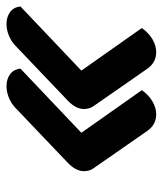

<svg xmlns="http://www.w3.org/2000/svg" viewBox="25 -587 500 590"><g transform="rotate(-90 275.0 -292.0)"><path d="M54 -253Q44 -266 44 -284Q44 -308 68 -332L240 -496Q253 -508 270.5 -515Q288 -522 305 -522Q327 -522 342 -511Q357 -500 359 -479L162 -292L293 -106Q277 -84 257.5 -73Q238 -62 219 -62Q187 -62 168 -89ZM245 -253Q235 -266 235 -284Q235 -308 259 -332L431 -496Q444 -508 461.5 -515Q479 -522 496 -522Q518 -522 533 -511Q548 -500 550 -479L353 -292L484 -106Q468 -84 448.5 -73Q429 -62 410 -62Q378 -62 359 -89Z"/></g></svg>

Font: K2D
Style: Bold Italic
Weight: 700
Italic angle: -10°
Designer: Katatrad Aksorn Co.,Ltd.
Foundry: Cadson Demak Co.,Ltd.
Version: Version 1.000; ttfautohint (v1.6)